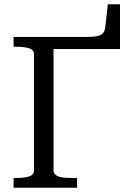

<svg xmlns="http://www.w3.org/2000/svg" viewBox="-20 -884 628 904"><path d="M232 -653V-82Q232 -65 247 -57Q262 -49 283.5 -47.5Q305 -46 326 -46H343V0H44V-46H55Q92 -46 116 -53Q140 -60 140 -82V-628Q140 -650 116 -657Q92 -664 55 -664H44V-710H384Q416 -710 435.5 -713.5Q455 -717 464.5 -727.5Q474 -738 476 -759L488 -864H545V-653Z"/></svg>

Font: Roboto Serif 28pt
Style: Regular
Weight: 400
Designer: Greg Gazdowicz
Foundry: Commercial Type
Version: Version 1.008